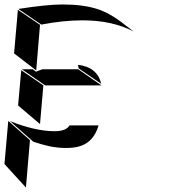

<svg xmlns="http://www.w3.org/2000/svg" viewBox="-122 -847 777 859"><path d="M-40 -807 63 -737Q161 -756 247 -756Q381 -756 476 -706L438 -735Q371 -789 309 -808Q247 -827 157 -827Q88 -827 -40 -807ZM-59 -608 40 -532 57 -736 -42 -803ZM331 -472Q313 -547 227 -557L230 -541ZM80 -465H332L228 -537H68Q55 -533 39 -526L25 -537H-24ZM57 -292 72 -465 -27 -533 -41 -375ZM-6 -8 12 -220 -85 -306 -102 -113ZM319 -286H189Q174 -260 122 -260Q37 -260 -77 -305L27 -213Q65 -200 100 -192.5Q135 -185 176 -185Q236 -185 270 -210Q304 -235 319 -286Z"/></svg>

Font: FFF_HK Layer Middle
Style: Regular
Weight: 400
Italic angle: -5°
Designer: bBox Type GmbH
Foundry: bBox Type GmbH
Version: Version 0.002